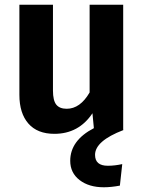

<svg xmlns="http://www.w3.org/2000/svg" viewBox="-20 -550 610 812"><path d="M382 105Q382 151 436 151Q465 151 497 144L487 235Q450 242 419 242Q356 242 316.5 211.5Q277 181 277 130Q277 44 377 -8L371 -71Q313 16 210 16Q138 16 100 -27.5Q62 -71 62 -149V-530H204V-167Q204 -125 218 -107.5Q232 -90 262 -90Q319 -90 359 -159V-530H501V-2L502 0Q382 46 382 105Z"/></svg>

Font: FiraGO SemiBold
Style: Regular
Weight: 600
Designer: bBox Type
Foundry: bBox Type GmbH
Version: Version 1.001;PS 001.001;hotconv 1.0.88;makeotf.lib2.5.64775